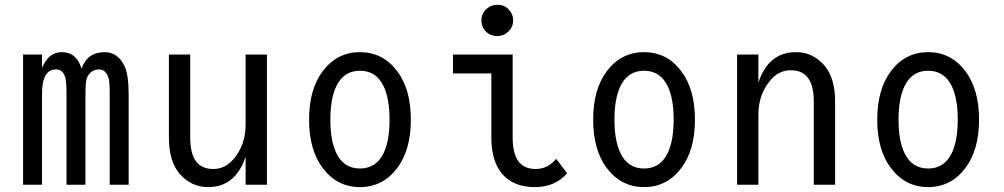

<svg xmlns="http://www.w3.org/2000/svg" viewBox="-20 -762 4142 792"><path d="M75.2 0V-537.1H153.3V-481.4Q180.2 -546.9 234.4 -546.9Q296.4 -546.9 316.4 -478.5Q339.8 -546.9 411.6 -546.9Q465.8 -546.9 493.2 -490.2Q510.7 -454.6 510.7 -373.5V0H432.6V-373.5Q432.6 -424.3 427.7 -439.9Q416.5 -475.6 389.2 -475.6Q355.5 -475.6 339.8 -443.8Q332.5 -429.2 332.5 -373.5V0H254.4V-373.5Q254.4 -426.3 249 -443.4Q238.8 -475.6 211.9 -475.6Q177.7 -475.6 163.6 -442.4Q153.3 -418.9 153.3 -373.5V0Z M1081.1 0H993.2V-115.7Q951.7 9.8 838.4 9.8Q769 9.8 721.2 -44.9Q676.8 -95.7 676.8 -195.8V-537.1H764.6V-195.8Q764.6 -127 789.6 -95.2Q813 -64.9 859.9 -64.9Q909.2 -64.9 944.3 -106.9Q993.2 -165 993.2 -248V-537.1H1081.1Z M1562 -129.9Q1586.9 -181.2 1586.9 -268.6Q1586.9 -356 1562 -407.2Q1531.2 -470.2 1464.8 -470.2Q1398.4 -470.2 1367.7 -407.2Q1342.8 -356 1342.8 -268.6Q1342.8 -181.2 1367.7 -129.9Q1398.4 -66.9 1464.8 -66.9Q1531.2 -66.9 1562 -129.9ZM1311.5 -68.4Q1254.9 -143.1 1254.9 -268.6Q1254.9 -394 1311.5 -468.8Q1370.6 -546.9 1464.8 -546.9Q1559.1 -546.9 1618.2 -468.8Q1674.8 -394 1674.8 -268.6Q1674.8 -143.1 1618.2 -68.4Q1559.1 9.8 1464.8 9.8Q1370.6 9.8 1311.5 -68.4Z M2031.2 -742.2Q2060.1 -742.2 2077.1 -724.6Q2096.7 -704.6 2096.7 -677.7Q2096.7 -650.9 2077.1 -631.8Q2058.1 -613.3 2031.2 -613.3Q2003.4 -613.3 1985.4 -630.9Q1965.8 -649.9 1965.8 -677.7Q1965.8 -705.6 1985.4 -723.9Q2004.9 -742.2 2031.2 -742.2ZM2319.3 -47.4Q2270.5 9.8 2185.1 9.8Q2098.1 9.8 2051.3 -44.9Q2006.8 -96.7 2006.8 -195.8V-459H1848.6V-537.1H2094.7V-195.8Q2094.7 -127.4 2119.6 -95.2Q2143.1 -64.9 2189.9 -64.9Q2239.3 -64.9 2274.4 -106.9Z M2733.9 -129.9Q2758.8 -181.2 2758.8 -268.6Q2758.8 -356 2733.9 -407.2Q2703.1 -470.2 2636.7 -470.2Q2570.3 -470.2 2539.6 -407.2Q2514.6 -356 2514.6 -268.6Q2514.6 -181.2 2539.6 -129.9Q2570.3 -66.9 2636.7 -66.9Q2703.1 -66.9 2733.9 -129.9ZM2483.4 -68.4Q2426.8 -143.1 2426.8 -268.6Q2426.8 -394 2483.4 -468.8Q2542.5 -546.9 2636.7 -546.9Q2731 -546.9 2790 -468.8Q2846.7 -394 2846.7 -268.6Q2846.7 -143.1 2790 -68.4Q2731 9.8 2636.7 9.8Q2542.5 9.8 2483.4 -68.4Z M3020.5 0V-537.1H3108.4V-421.4Q3149.9 -546.9 3263.2 -546.9Q3332.5 -546.9 3380.4 -492.2Q3424.8 -441.4 3424.8 -341.3V0H3336.9V-341.3Q3336.9 -410.2 3312 -441.9Q3288.6 -472.2 3241.7 -472.2Q3192.4 -472.2 3157.2 -430.2Q3108.4 -372.1 3108.4 -289.1V0Z M3905.8 -129.9Q3930.7 -181.2 3930.7 -268.6Q3930.7 -356 3905.8 -407.2Q3875 -470.2 3808.6 -470.2Q3742.2 -470.2 3711.4 -407.2Q3686.5 -356 3686.5 -268.6Q3686.5 -181.2 3711.4 -129.9Q3742.2 -66.9 3808.6 -66.9Q3875 -66.9 3905.8 -129.9ZM3655.3 -68.4Q3598.6 -143.1 3598.6 -268.6Q3598.6 -394 3655.3 -468.8Q3714.4 -546.9 3808.6 -546.9Q3902.8 -546.9 3961.9 -468.8Q4018.6 -394 4018.6 -268.6Q4018.6 -143.1 3961.9 -68.4Q3902.8 9.8 3808.6 9.8Q3714.4 9.8 3655.3 -68.4Z"/></svg>

Font: Consola Mono
Style: Book
Weight: 400
Monospace: yes
Version: Version 2.001